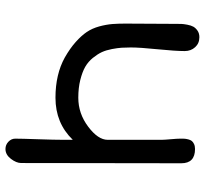

<svg xmlns="http://www.w3.org/2000/svg" viewBox="-44 -716 778 731"><g transform="rotate(-90 345.5 -351.0)"><path d="M88.9 -50.3 89.8 -659.7Q89.8 -678.2 105.7 -699Q121.6 -719.7 143.1 -719.7Q159.2 -719.7 170.9 -708.5Q182.6 -697.3 182.6 -682.6Q182.6 -659.2 180.4 -595.9Q178.2 -532.7 178.2 -500V-463.4Q241.7 -529.3 338.4 -529.3Q427.7 -529.3 491.7 -493.7Q526.9 -473.6 550.8 -452.1Q574.7 -430.7 588.6 -410.2Q602.5 -389.6 609.9 -362.8Q617.2 -335.9 619.1 -311.5Q621.1 -287.1 620.6 -251.5L619.6 -69.8Q619.6 -57.6 619.4 -49.8Q619.1 -42 616.5 -27.6Q613.8 -13.2 608.9 -4.4Q604 4.4 593.8 11.5Q583.5 18.6 568.8 18.6Q545.4 18.6 530.8 2.4Q516.1 -13.7 516.1 -37.1Q516.1 -72.3 522.9 -140.1Q529.8 -208 529.8 -242.7Q529.8 -262.2 528.8 -277.3Q527.8 -292.5 523.7 -314.5Q519.5 -336.4 512 -352.8Q504.4 -369.1 490 -387Q475.6 -404.8 456.1 -416Q436.5 -427.2 406.2 -434.8Q376 -442.4 338.4 -442.4Q278.3 -442.4 228.3 -404.8Q178.2 -367.2 178.2 -330.6V-125Q178.2 -115.2 180.4 -90.6Q182.6 -65.9 182.6 -54.7Q182.6 -44.4 182.4 -38.6Q182.1 -32.7 179.9 -23.9Q177.7 -15.1 173.8 -10.3Q169.9 -5.4 162.1 -1.7Q154.3 2 143.1 2Q88.9 2 88.9 -50.3Z"/></g></svg>

Font: Short Stack
Style: Regular
Weight: 400
Designer: James Grieshaber
Foundry: James Grieshaber
Version: Version 1.002